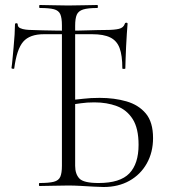

<svg xmlns="http://www.w3.org/2000/svg" viewBox="-20 -745 682 769"><path d="M395 4Q380 4 355 2.5Q330 1 303 -0.5Q276 -2 254 -2Q222 -2 192 -1Q162 0 138 0Q136 0 136 -6Q136 -12 138 -12Q176 -12 195.5 -17Q215 -22 221.5 -37Q228 -52 228 -81V-644Q228 -673 221.5 -688Q215 -703 196 -708Q177 -713 139 -713Q137 -713 137 -719Q137 -725 139 -725Q163 -725 191.5 -724Q220 -723 253 -723Q288 -723 317.5 -724Q347 -725 370 -725Q372 -725 372 -719Q372 -713 370 -713Q332 -713 313 -707Q294 -701 287.5 -686Q281 -671 281 -642V-81Q281 -48 298 -30Q315 -12 375 -12Q461 -12 498 -50.5Q535 -89 535 -165Q535 -231 511.5 -268Q488 -305 448 -320Q408 -335 358 -335Q328 -335 304.5 -331.5Q281 -328 258 -325L257 -344Q285 -346 314 -349.5Q343 -353 379 -353Q438 -353 486.5 -339Q535 -325 564 -290.5Q593 -256 593 -192Q593 -135 568 -90.5Q543 -46 498.5 -21Q454 4 395 4ZM37 -471Q37 -469 31.5 -469.5Q26 -470 26 -473Q28 -485 30 -507.5Q32 -530 34.5 -556Q37 -582 38.5 -606.5Q40 -631 40 -647Q40 -652 45.5 -652Q51 -652 51 -647Q51 -637 60.5 -632.5Q70 -628 82.5 -626.5Q95 -625 104 -625Q124 -624 151 -623.5Q178 -623 205 -622.5Q232 -622 253 -622Q274 -622 294 -622.5Q314 -623 333 -623.5Q352 -624 370 -624.5Q388 -625 405 -625Q438 -625 456.5 -629.5Q475 -634 480 -650Q481 -654 486 -654Q491 -654 491 -650Q490 -635 488 -610Q486 -585 485 -557.5Q484 -530 483 -506.5Q482 -483 482 -471Q482 -469 476 -469Q470 -469 470 -471Q470 -523 459 -552.5Q448 -582 421.5 -595Q395 -608 349 -608H156Q99 -608 73 -578Q47 -548 37 -471Z"/></svg>

Font: Cormorant Infant Light
Style: Regular
Weight: 300
Designer: Christian Thalmann (Catharsis Fonts)
Foundry: Catharsis Fonts
Version: Version 4.001